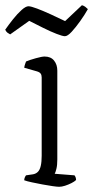

<svg xmlns="http://www.w3.org/2000/svg" viewBox="-40 -717 357 737"><path d="M187 0Q180 0 162 -2.5Q144 -5 123 -9Q102 -13 83 -17Q64 -21 53 -25Q53 -31 55.5 -36.5Q58 -42 60 -44L87 -48Q98 -50 105.5 -57.5Q113 -65 116.5 -80.5Q120 -96 120 -119V-420Q120 -429 116 -434.5Q112 -440 102 -443L53 -457Q54 -465 56.5 -471.5Q59 -478 60 -481Q74 -487 97.5 -493.5Q121 -500 131 -500Q155 -500 167.5 -484.5Q180 -469 180 -446V-105Q180 -83 176.5 -69Q173 -55 170 -50L246 -44Q249 -40 250.5 -35.5Q252 -31 252 -26Q246 -20 234 -14Q222 -8 209.5 -4Q197 0 187 0ZM209 -578Q200.4 -578 177.1 -587Q153.9 -596 125.8 -610Q97.8 -624 72.2 -637L-1 -585Q-6.7 -588 -11.4 -591.5Q-16.2 -595 -20 -603Q-6.7 -622 9.9 -643Q26.6 -664 42.7 -678.5Q58.9 -693 69.3 -693Q78.8 -693 102.6 -684Q126.3 -675 155.8 -661.5Q185.2 -648 209.9 -636L274.5 -697Q282.1 -695 287.8 -690.5Q293.5 -686 297.3 -682Q285 -660 267.9 -636Q250.8 -612 235.1 -595Q219.4 -578 209 -578Z"/></svg>

Font: Texturina Medium 12pt Thin
Style: Regular
Weight: 250
Version: Version 1.002